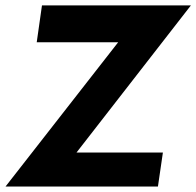

<svg xmlns="http://www.w3.org/2000/svg" viewBox="-27 -680 716 700"><path d="M-6.8 0 403.8 -525.9H106.9L126 -660.2H668.9L252 -124H566.9L548.8 0Z"/></svg>

Font: Human Sans Bold
Style: Italic
Weight: 700
Italic angle: -8°
Designer: Tim Radville
Foundry: Continuum
Version: Version 1.000;FEAKit 1.0